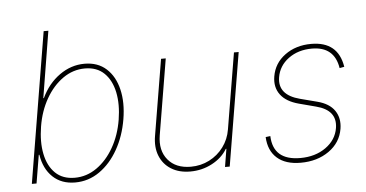

<svg xmlns="http://www.w3.org/2000/svg" viewBox="-51 -820 1760 924"><g transform="rotate(-5 829.5 -357.5)"><path d="M68.2 0 188.9 -727.3H211.6L159.1 -406.2H161.9Q193.9 -474.4 249.8 -514.2Q305.8 -554 370.7 -554Q434.7 -554 475.9 -516.7Q517 -479.4 532.3 -415.5Q547.6 -351.6 534.1 -271.3Q520.6 -191.1 484.4 -127.1Q448.2 -63.2 394.9 -25.9Q341.6 11.4 277 11.4Q210.9 11.4 169 -28.4Q127.1 -68.2 116.5 -136.4H113.6L90.9 0ZM136.4 -271.3Q124.3 -197.4 136.2 -138.7Q148.1 -79.9 183.4 -45.6Q218.8 -11.4 277 -11.4Q334.5 -11.4 383.3 -45.6Q432.2 -79.9 465.7 -138.7Q499.3 -197.4 511.4 -271.3Q523.4 -345.2 511.2 -403.9Q498.9 -462.7 463.6 -497Q428.3 -531.2 370.7 -531.2Q313.2 -531.2 264.4 -497Q215.6 -462.7 182 -403.9Q148.4 -345.2 136.4 -271.3Z M1031.2 -179 1092.3 -545.5H1115.1L1024.1 0H1001.4L1015.6 -86.6H1012.8Q987.2 -44 938.7 -18.5Q890.3 7.1 833.8 7.1Q779.1 7.1 741.1 -16.7Q703.1 -40.5 686.4 -82.4Q669.7 -124.3 679 -179L740.1 -545.5H762.8L701.7 -179Q690 -106.5 727.8 -61.1Q765.6 -15.6 838.1 -15.6Q886.4 -15.6 927.4 -36.6Q968.4 -57.5 995.9 -94.5Q1023.4 -131.4 1031.2 -179Z M1615.1 -430.4 1592.3 -426.1Q1575.6 -531.2 1467.3 -531.2Q1400.6 -531.2 1354 -496.8Q1307.5 -462.4 1298.3 -407.7Q1284.4 -322.8 1389.2 -295.5L1471.6 -274.1Q1529.1 -259.2 1554.2 -222.5Q1579.2 -185.7 1571 -134.9Q1560 -68.5 1503.4 -28.6Q1446.7 11.4 1366.5 11.4Q1293.3 11.4 1252.7 -24.5Q1212 -60.4 1208.8 -126.4L1231.5 -129.3Q1235.8 -11.4 1366.5 -11.4Q1438.9 -11.4 1489.7 -47.4Q1540.5 -83.5 1549.7 -140.6Q1563.2 -225.9 1463.1 -251.4L1382.1 -272.7Q1321.4 -288.7 1294.2 -325.3Q1267 -361.9 1275.6 -413.4Q1286.2 -476.9 1339 -515.4Q1391.7 -554 1465.9 -554Q1595.5 -554 1615.1 -430.4Z"/></g></svg>

Font: Inter UI Thin
Style: Italic
Weight: 100
Italic angle: -9.39999°
Designer: Rasmus Andersson
Foundry: rsms
Version: 3.2;8d6f07862